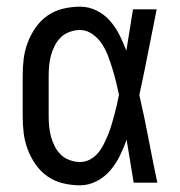

<svg xmlns="http://www.w3.org/2000/svg" viewBox="-20 -548 540 576"><path d="M220 8Q195 8 169.5 2Q144 -4 123 -18.5Q102 -33 87 -54.5Q72 -76 63 -100Q54 -124 51 -149Q48 -174 48 -200V-320Q48 -346 51 -371Q54 -396 63 -420Q72 -444 87 -465.5Q102 -487 123 -501.5Q144 -516 169.5 -522Q195 -528 220 -528Q246 -528 269.5 -516.5Q293 -505 310 -485.5Q327 -466 338.5 -443Q350 -420 359 -396Q364 -427 369 -458Q374 -489 379 -520H450Q437 -456 424.5 -391.5Q412 -327 398 -263Q413 -198 425.5 -132Q438 -66 452 0H381Q376 -32 370.5 -64Q365 -96 360 -128V-129Q351 -104 339.5 -80.5Q328 -57 311 -37Q294 -17 270 -4.5Q246 8 220 8ZM220 -62Q236 -62 250 -69.5Q264 -77 274 -89Q284 -101 291 -115Q298 -129 304 -143.5Q310 -158 314.5 -173Q319 -188 323 -203Q327 -218 330.5 -233Q334 -248 337 -264Q333 -283 328 -303Q323 -323 317 -342.5Q311 -362 304 -380.5Q297 -399 286 -416Q275 -433 257.5 -445.5Q240 -458 220 -458Q205 -458 189.5 -452.5Q174 -447 163 -436.5Q152 -426 144.5 -411.5Q137 -397 133 -382Q129 -367 127.5 -351.5Q126 -336 126 -320V-200Q126 -184 127.5 -168.5Q129 -153 133 -138Q137 -123 144.5 -108.5Q152 -94 163 -83.5Q174 -73 189.5 -67.5Q205 -62 220 -62Z"/></svg>

Font: Iosevka
Style: Regular
Weight: 400
Monospace: yes
Designer: Belleve Invis
Foundry: Belleve Invis
Version: Version 33.2.3; ttfautohint (v1.8.4)